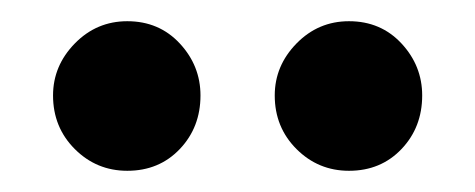

<svg xmlns="http://www.w3.org/2000/svg" viewBox="-20 -710 448 181"><path d="M30 -620Q30 -648 50.5 -669Q71 -690 100 -690Q130 -690 149.5 -669Q169 -648 169 -620Q169 -590 149.5 -569.5Q130 -549 100 -549Q71 -549 50.5 -569.5Q30 -590 30 -620ZM239 -620Q239 -648 259.5 -669Q280 -690 309 -690Q339 -690 358.5 -669Q378 -648 378 -620Q378 -590 358.5 -569.5Q339 -549 309 -549Q280 -549 259.5 -569.5Q239 -590 239 -620Z"/></svg>

Font: Ek Mukta ExtraBold
Style: Regular
Weight: 800
Designer: Girish Dalvi and Yashodeep Gholap
Foundry: Ek Type
Version: Version 2.538;PS 1.002;hotconv 16.6.51;makeotf.lib2.5.65220;